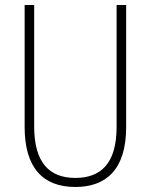

<svg xmlns="http://www.w3.org/2000/svg" viewBox="-20 -734 600 764"><path d="M482 -228V-714H444V-229C444 -82 380 -26 280 -26C176 -26 116 -87 116 -231V-714H78V-229C78 -67 150 10 280 10C399 10 482 -56 482 -228Z"/></svg>

Font: Noto Sans Condensed ExtraLight
Style: Regular
Weight: 200
Width: 3
Designer: Monotype Design Team
Foundry: Monotype Imaging Inc.
Version: Version 2.013